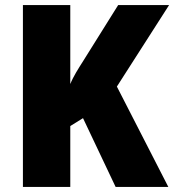

<svg xmlns="http://www.w3.org/2000/svg" viewBox="-20 -734 684 754"><path d="M641 0 439 -394 644 -714H444L307 -495C288 -465 268 -434 256 -404V-714H70V0H256V-239L306 -270L434 0Z"/></svg>

Font: Noto Sans Georgian SemiCondensed Black
Style: Regular
Weight: 900
Width: 4
Designer: Monotype Design Team, Akaki Razmadze
Foundry: Google LLC
Version: Version 2.005